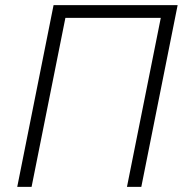

<svg xmlns="http://www.w3.org/2000/svg" viewBox="-20 -731 715 751"><path d="M532.7 0H476.6L608.9 -661.1H235.8L103.5 0H47.4L189.5 -710.9H674.8Z"/></svg>

Font: Franko
Style: Light Italic
Weight: 300
Designer: Google
Version: Version 1.200310; 2013